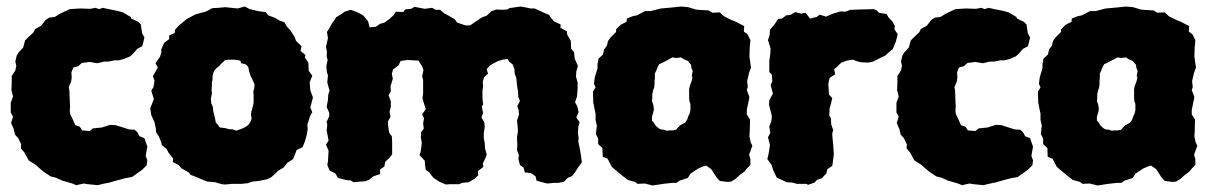

<svg xmlns="http://www.w3.org/2000/svg" viewBox="-20 -544 3714 589"><path d="M214 24 202 19 171 10 151 1 135 -3 114 -17 102 -27 90 -38 68 -52 55 -76 44 -89 45 -101 36 -120 26 -131 22 -148 14 -167 20 -186 13 -199V-229L20 -248L15 -268L16 -291V-311L27 -328L30 -342L27 -355L31 -373L37 -383L51 -398L57 -420L68 -431L83 -445L88 -455L106 -465L120 -483L131 -490L148 -492L166 -503L194 -516L225 -518L257 -517L273 -520L284 -516L295 -520L314 -516L343 -510L357 -506L381 -492L383 -487L404 -477L412 -469L416 -442L423 -429L419 -412L416 -402L401 -394L389 -380L379 -371L360 -363L345 -359H332L312 -355H299L278 -350L255 -354L241 -352L231 -351L220 -341L205 -337L199 -322L200 -306L198 -293L191 -277L193 -265L194 -236L195 -218L194 -205L195 -195L204 -176L211 -160L225 -155L232 -144L255 -142L265 -150L283 -152L293 -153L318 -161L335 -160L354 -154L376 -147L393 -146L401 -139L408 -126L423 -120L432 -94L427 -66L432 -52L430 -37L416 -23L385 -1L363 3L337 10L316 16L296 20L280 24L249 21L237 19Z M671 22 660 21 640 15 616 13 598 6 587 1 564 -8 559 -15 536 -28 528 -38 510 -47 511 -58 498 -74 491 -87 476 -99 475 -107 467 -126 459 -138 458 -150 454 -169 444 -191 441 -212 452 -240 444 -266 451 -277 454 -297 449 -310 457 -324 464 -337 457 -350 471 -370 475 -384V-394L484 -413L499 -424V-435L516 -443L517 -453L529 -466L552 -485L561 -490L580 -500L610 -508L615 -510L631 -519L650 -520L671 -522L709 -518L731 -524L746 -516L777 -509L795 -507L803 -497L824 -489L837 -481L852 -476L861 -461L871 -451L884 -430L888 -419L905 -402L902 -388L917 -375L915 -368L926 -352L927 -327L938 -312L930 -291L932 -267L940 -245L932 -214L938 -200L931 -187L923 -162L924 -148L921 -130L915 -109L908 -92L890 -84L886 -73L879 -56L862 -45L850 -30L833 -20L825 -12L813 -1L799 6L774 11L755 13L740 18L721 20H692ZM705 -143 724 -150 734 -155 742 -161 748 -170 752 -180 750 -192 751 -202 753 -208 756 -219 758 -229V-239V-252L757 -263L760 -273L761 -285L753 -303L749 -310L744 -326L742 -337L739 -342L733 -347L720 -350L717 -358L699 -361H684L671 -360L659 -349L651 -340L644 -335L637 -327L634 -319L632 -310V-299L630 -291V-279L629 -269L630 -257L627 -241L628 -227L633 -216L634 -204L637 -192L640 -179L642 -168L649 -161L654 -153L671 -151L681 -148L695 -147Z M1114 -460 1133 -462 1146 -471 1160 -475 1175 -486 1188 -498 1194 -508 1217 -507 1223 -515 1241 -517 1252 -523 1283 -517 1306 -520 1316 -514H1330L1343 -503L1356 -496L1375 -485L1382 -475L1408 -466H1422L1438 -477L1459 -491L1473 -496L1488 -510L1504 -515L1518 -514L1537 -515L1542 -519L1577 -524L1594 -521L1608 -518H1620L1636 -511L1646 -506L1665 -498L1669 -491L1680 -478L1700 -469L1699 -459L1719 -448L1720 -438L1731 -419L1732 -395L1741 -384L1743 -364L1753 -342L1748 -325L1747 -309L1752 -291V-272L1750 -248L1744 -230L1751 -218L1755 -200L1748 -184L1758 -169L1754 -155L1753 -134L1755 -121L1754 -110L1758 -91L1761 -75L1765 -46L1754 -31L1743 -14L1735 -4L1721 2L1711 13L1693 17H1679L1659 19L1639 14L1626 10L1623 -3L1609 -13L1590 -15L1586 -30L1575 -38L1570 -57L1572 -67L1566 -84L1567 -100L1566 -123L1569 -142L1568 -155L1566 -174L1572 -192L1571 -206L1567 -219L1575 -234L1570 -247L1569 -265L1566 -282L1564 -305L1559 -318L1558 -332L1553 -346L1542 -355L1537 -363L1522 -361L1506 -356L1493 -349L1483 -343L1473 -332L1477 -318L1465 -307L1461 -293L1462 -280L1460 -264V-244L1462 -223L1458 -217L1462 -197L1457 -184L1466 -168L1467 -155L1464 -134V-121L1467 -105L1468 -88L1473 -71L1471 -63L1461 -42L1463 -32L1446 -19L1447 -6L1435 5L1418 15L1398 17L1388 21H1362L1348 22L1327 13L1320 8L1310 2L1297 -15L1286 -23L1284 -37L1283 -51L1267 -68L1271 -81L1274 -106L1271 -123L1272 -139L1280 -149L1278 -166L1281 -181L1275 -193L1286 -209L1279 -232L1276 -243L1278 -258V-281V-299L1275 -309L1279 -329L1275 -340L1264 -358L1246 -359L1230 -360L1209 -357L1203 -344L1186 -331L1182 -318L1185 -302L1178 -279L1179 -264L1172 -252L1179 -233V-217L1175 -201L1178 -186L1170 -171L1171 -155L1174 -137L1182 -126L1183 -108V-86V-71L1177 -62L1162 -48L1159 -33L1146 -24V-10L1125 -3L1113 7L1101 12L1086 13L1065 15L1055 9H1045L1025 4L1016 1L1009 -12L991 -21L984 -38L986 -48L988 -82L980 -100L988 -113L985 -129L982 -144L984 -160L982 -170L990 -188V-198L982 -216L986 -237L987 -254L991 -266L987 -280L984 -291L986 -313L983 -322L981 -340L985 -360L982 -372L983 -385L980 -400L986 -427L983 -446L989 -455L997 -470L1007 -484L1011 -491L1029 -502L1037 -508L1056 -514L1077 -506L1094 -497L1109 -479Z M2042 17 2015 20 1982 25 1958 19 1936 20 1928 14 1906 8 1893 -2 1877 -15 1857 -32 1844 -57 1829 -63 1828 -90 1815 -102V-119L1808 -133L1811 -159L1807 -176V-195L1804 -209L1800 -230L1799 -263L1807 -276L1802 -287L1805 -308L1813 -334V-347L1816 -364L1830 -377L1833 -392L1842 -404L1845 -418L1853 -429L1870 -446V-454L1884 -468L1902 -477L1903 -487L1920 -494L1934 -497L1959 -510H1976L2007 -518L2041 -521L2069 -524L2091 -522L2114 -515L2121 -514L2138 -513L2154 -512L2165 -505L2188 -506L2201 -494L2221 -484L2238 -477L2263 -464L2262 -447L2273 -439L2282 -421L2280 -398L2279 -371L2282 -349L2284 -337L2278 -321L2272 -295L2274 -277L2271 -268L2279 -246L2271 -207V-193L2281 -177L2280 -140L2279 -126L2283 -107L2288 -97L2278 -69L2282 -56V-38L2272 -28L2264 -18L2248 -6L2236 5L2223 13L2211 14L2188 11L2178 0L2162 -25L2146 -36L2138 -34L2122 -27L2098 -11L2090 2L2065 10L2055 17ZM2025 -143 2035 -144H2044L2054 -146L2060 -153L2067 -160L2073 -163L2082 -168L2088 -177L2091 -186L2096 -197L2098 -206V-225L2095 -233L2094 -245V-260V-270L2096 -280L2099 -288L2102 -296L2104 -306L2102 -312L2105 -326L2101 -336L2100 -345L2090 -357L2078 -362L2069 -368L2055 -366L2043 -368L2032 -362L2023 -357L2011 -351L2002 -347L1997 -337L1993 -327L1989 -319V-305L1988 -296V-287L1987 -276L1984 -268L1981 -255V-243L1980 -234L1984 -223L1986 -209L1984 -199L1980 -186V-174L1985 -169L1989 -162L1993 -157L2001 -150L2007 -147L2018 -146Z M2425 20 2410 16 2393 15 2383 10 2363 1 2352 -22 2347 -38 2334 -56 2338 -73 2342 -99 2336 -123 2343 -136 2340 -156 2346 -171 2348 -187 2339 -223 2340 -236 2351 -257 2344 -283 2349 -294 2348 -315 2340 -323V-357L2343 -379L2344 -395L2336 -421L2341 -436L2342 -453L2356 -469L2367 -486L2379 -487L2392 -497L2404 -498L2420 -507L2438 -502L2451 -505L2465 -487L2485 -492L2495 -499L2514 -493L2535 -502L2558 -509L2573 -508L2589 -514H2597L2620 -515L2661 -516L2670 -512L2676 -505L2700 -501L2706 -490L2717 -479L2725 -465L2724 -454L2734 -439L2728 -416L2719 -394L2705 -382L2695 -373L2678 -365L2658 -355L2644 -352L2621 -353L2606 -357L2597 -361L2578 -358L2561 -352L2548 -339L2539 -332L2542 -316L2525 -305L2521 -287L2523 -254L2533 -243L2529 -225L2525 -212L2524 -190L2529 -181L2530 -162L2536 -145L2533 -134L2534 -120L2536 -100L2538 -72L2535 -47L2533 -35L2518 -25L2515 -12L2501 3L2486 8L2479 16L2459 23L2454 20Z M2931 24 2919 19 2888 10 2868 1 2852 -3 2831 -17 2819 -27 2807 -38 2785 -52 2772 -76 2761 -89 2762 -101 2753 -120 2743 -131 2739 -148 2731 -167 2737 -186 2730 -199V-229L2737 -248L2732 -268L2733 -291V-311L2744 -328L2747 -342L2744 -355L2748 -373L2754 -383L2768 -398L2774 -420L2785 -431L2800 -445L2805 -455L2823 -465L2837 -483L2848 -490L2865 -492L2883 -503L2911 -516L2942 -518L2974 -517L2990 -520L3001 -516L3012 -520L3031 -516L3060 -510L3074 -506L3098 -492L3100 -487L3121 -477L3129 -469L3133 -442L3140 -429L3136 -412L3133 -402L3118 -394L3106 -380L3096 -371L3077 -363L3062 -359H3049L3029 -355H3016L2995 -350L2972 -354L2958 -352L2948 -351L2937 -341L2922 -337L2916 -322L2917 -306L2915 -293L2908 -277L2910 -265L2911 -236L2912 -218L2911 -205L2912 -195L2921 -176L2928 -160L2942 -155L2949 -144L2972 -142L2982 -150L3000 -152L3010 -153L3035 -161L3052 -160L3071 -154L3093 -147L3110 -146L3118 -139L3125 -126L3140 -120L3149 -94L3144 -66L3149 -52L3147 -37L3133 -23L3102 -1L3080 3L3054 10L3033 16L3013 20L2997 24L2966 21L2954 19Z M3407 17 3380 20 3347 25 3323 19 3301 20 3293 14 3271 8 3258 -2 3242 -15 3222 -32 3209 -57 3194 -63 3193 -90 3180 -102V-119L3173 -133L3176 -159L3172 -176V-195L3169 -209L3165 -230L3164 -263L3172 -276L3167 -287L3170 -308L3178 -334V-347L3181 -364L3195 -377L3198 -392L3207 -404L3210 -418L3218 -429L3235 -446V-454L3249 -468L3267 -477L3268 -487L3285 -494L3299 -497L3324 -510H3341L3372 -518L3406 -521L3434 -524L3456 -522L3479 -515L3486 -514L3503 -513L3519 -512L3530 -505L3553 -506L3566 -494L3586 -484L3603 -477L3628 -464L3627 -447L3638 -439L3647 -421L3645 -398L3644 -371L3647 -349L3649 -337L3643 -321L3637 -295L3639 -277L3636 -268L3644 -246L3636 -207V-193L3646 -177L3645 -140L3644 -126L3648 -107L3653 -97L3643 -69L3647 -56V-38L3637 -28L3629 -18L3613 -6L3601 5L3588 13L3576 14L3553 11L3543 0L3527 -25L3511 -36L3503 -34L3487 -27L3463 -11L3455 2L3430 10L3420 17ZM3390 -143 3400 -144H3409L3419 -146L3425 -153L3432 -160L3438 -163L3447 -168L3453 -177L3456 -186L3461 -197L3463 -206V-225L3460 -233L3459 -245V-260V-270L3461 -280L3464 -288L3467 -296L3469 -306L3467 -312L3470 -326L3466 -336L3465 -345L3455 -357L3443 -362L3434 -368L3420 -366L3408 -368L3397 -362L3388 -357L3376 -351L3367 -347L3362 -337L3358 -327L3354 -319V-305L3353 -296V-287L3352 -276L3349 -268L3346 -255V-243L3345 -234L3349 -223L3351 -209L3349 -199L3345 -186V-174L3350 -169L3354 -162L3358 -157L3366 -150L3372 -147L3383 -146Z"/></svg>

Font: Winky Rough ExtraBold
Style: Regular
Weight: 800
Designer: Simon Atzbach
Foundry: typofactur
Version: Version 1.206; ttfautohint (v1.8.4.7-5d5b)